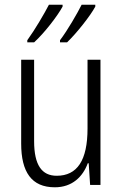

<svg xmlns="http://www.w3.org/2000/svg" viewBox="-20 -786 521 816"><path d="M385 -758V-766H327C309 -730 267 -657 235 -615V-606H265C305 -644 365 -720 385 -758ZM246 -758V-766H188C169 -729 128 -659 96 -615V-606H125C169 -646 225 -719 246 -758ZM407 -532H352V-240C352 -104 308 -39 221 -39C158 -39 125 -84 125 -186V-532H70V-176C70 -55 114 10 213 10C287 10 332 -35 353 -92H357L363 0H407Z"/></svg>

Font: Noto Sans Arabic Cond Light
Style: Regular
Weight: 300
Width: 3
Designer: Monotype Design Team, Nadine Chahine, Nizar Qandah and Khaled Hosny
Foundry: Monotype Imaging Inc.
Version: Version 2.012